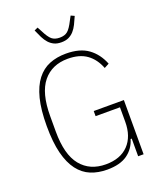

<svg xmlns="http://www.w3.org/2000/svg" viewBox="-165 -1011 936 1125"><g transform="rotate(-20 303.0 -449.0)"><path d="M503 -110H496Q479 -53 433 -20.5Q387 12 307 12Q251 12 205.5 -6.5Q160 -25 127.5 -67.5Q95 -110 77.5 -179Q60 -248 60 -349Q60 -450 77.5 -519Q95 -588 128 -630.5Q161 -673 207 -691.5Q253 -710 310 -710Q397 -710 448.5 -672.5Q500 -635 526 -569L496 -553Q473 -613 428 -645.5Q383 -678 310 -678Q211 -678 155 -609.5Q99 -541 99 -397V-301Q99 -157 155 -88.5Q211 -20 310 -20Q401 -20 451 -72Q501 -124 501 -216V-306H349V-338H537V0H503ZM310 -781Q283 -781 264.5 -790Q246 -799 232 -814.5Q218 -830 207 -852Q196 -874 185 -900L207 -910L222 -882Q243 -840 261 -825Q279 -810 310 -810Q341 -810 359 -825Q377 -840 398 -882L413 -910L435 -900Q424 -874 413 -852Q402 -830 388 -814.5Q374 -799 355.5 -790Q337 -781 310 -781Z"/></g></svg>

Font: IBM Plex Sans Condensed ExtraLight
Style: Regular
Weight: 200
Width: 3
Designer: Mike Abbink, Paul van der Laan, Pieter van Rosmalen
Foundry: Bold Monday
Version: Version 1.3